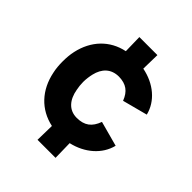

<svg xmlns="http://www.w3.org/2000/svg" viewBox="-198 -812 933 933"><g transform="rotate(45 268.5 -345.5)"><path d="M277 -204C223 -204 191 -243 181 -301C178 -316 176 -333 176 -350C176 -369 179 -390 183 -407C195 -458 227 -491 281 -491C331 -490 360 -469 378 -422L507 -456C489 -530 424 -585 337 -602L339 -697H215L217 -602C126 -583 63 -517 42 -421C37 -399 35 -374 35 -349C35 -325 37 -301 42 -279C62 -180 126 -111 220 -91L218 6H342L340 -93C424 -112 489 -168 507 -242L378 -277C360 -227 330 -204 277 -204Z"/></g></svg>

Font: Arthouse Owned
Style: Bold
Weight: 700
Designer: Jeremy Tribby
Foundry: Tribby Type
Version: Version 1.000;PS 001.000;hotconv 1.0.88;makeotf.lib2.5.64775